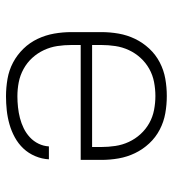

<svg xmlns="http://www.w3.org/2000/svg" viewBox="12 -580 576 640"><g transform="rotate(90 300.0 -260.0)"><path d="M301 8Q272 8 243 3Q214 -2 188.5 -15.5Q163 -29 142.5 -50Q122 -71 109.5 -97.5Q97 -124 92 -152.5Q87 -181 87 -210V-310Q87 -339 92 -367.5Q97 -396 109.5 -422Q122 -448 142 -469.5Q162 -491 188 -504.5Q214 -518 242.5 -523Q271 -528 300 -528Q329 -528 357.5 -523Q386 -518 412 -504.5Q438 -491 458 -469.5Q478 -448 490.5 -422Q503 -396 508 -367.5Q513 -339 513 -310V-241H130V-210Q130 -186 133.5 -163Q137 -140 147 -118.5Q157 -97 173 -79.5Q189 -62 210 -50.5Q231 -39 254 -34.5Q277 -30 301 -30Q319 -30 337.5 -32Q356 -34 373.5 -38.5Q391 -43 407.5 -51Q424 -59 437.5 -71.5Q451 -84 459 -100.5Q467 -117 468 -135H511Q510 -112 500.5 -89.5Q491 -67 475 -50Q459 -33 438 -21.5Q417 -10 394 -3.5Q371 3 347.5 5.5Q324 8 301 8ZM130 -279H470V-310Q470 -333 466.5 -356.5Q463 -380 453 -401.5Q443 -423 427 -440.5Q411 -458 390.5 -469.5Q370 -481 346.5 -485.5Q323 -490 300 -490Q277 -490 253.5 -485.5Q230 -481 209.5 -469.5Q189 -458 173 -440.5Q157 -423 147 -401.5Q137 -380 133.5 -356.5Q130 -333 130 -310Z"/></g></svg>

Font: Iosevka Aile Extralight
Style: Regular
Weight: 200
Designer: Belleve Invis
Foundry: Belleve Invis
Version: Version 31.1.0; ttfautohint (v1.8.4)